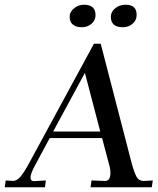

<svg xmlns="http://www.w3.org/2000/svg" viewBox="-71 -792 670 812"><path d="M153.8 -235.8H353L288.1 -483.9ZM392.1 -89.8 360.8 -208H139.2L79.1 -96.2Q58.1 -58.1 58.1 -42Q58.1 -25.9 71.8 -25.9L123 -28.8L119.1 0H-50.8L-46.9 -28.8L-16.1 -26.9Q1 -26.9 16.6 -45.9Q32.2 -64.9 53.2 -104L326.2 -606.9H355L485.8 -102.1Q497.1 -61 506.8 -43.9Q516.6 -26.9 536.1 -26.9H541L575.2 -28.8L570.8 0H312L315.9 -28.8L369.1 -26.9Q383.3 -25.4 389.6 -34.2Q396 -43 396 -60.1Q396 -77.1 392.1 -89.8ZM448.7 -676.8Q397.9 -676.8 397.9 -720.7Q397.9 -742.2 416 -756.8Q434.1 -772 460 -772Q507.8 -772 506.8 -728Q506.8 -706.1 489.7 -691.4Q472.7 -676.8 448.7 -676.8ZM284.2 -772Q333 -772 333 -728Q333 -706.1 315.9 -691.4Q298.8 -676.8 274.9 -676.8Q251 -676.8 237.3 -688Q223.6 -699.2 223.6 -720.7Q223.6 -742.2 242.2 -756.8Q260.3 -772 284.2 -772Z"/></svg>

Font: Unna-Italic
Style: Italic
Weight: 400
Italic angle: -8°
Designer: Jorge de Buen U.
Foundry: Omnibus-Type
Version: Version 2.006;PS 002.006;hotconv 1.0.70;makeotf.lib2.5.58329